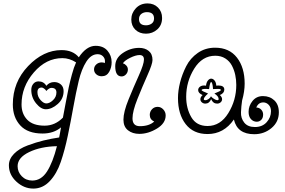

<svg xmlns="http://www.w3.org/2000/svg" viewBox="-20 -773 1666 1123"><path d="M337 -28Q294 8 229 8Q142 8 98.5 -39.5Q55 -87 55 -162Q55 -293 144.5 -386.5Q234 -480 340 -480Q406 -480 441 -438Q486 -505 539 -505Q584 -505 608.5 -476.5Q633 -448 633 -409Q633 -378 618.5 -352.5Q604 -327 575 -327Q556 -327 543 -338.5Q530 -350 530 -367Q530 -384 543 -396Q556 -408 575 -408Q586 -408 593 -404Q594 -408 594 -415Q594 -432 582 -444Q570 -456 551 -456Q513 -456 485 -412.5Q457 -369 440.5 -300Q424 -231 409 -147Q394 -63 376.5 21Q359 105 335.5 174Q312 243 271 286.5Q230 330 175 330Q120 330 76 289.5Q32 249 32 194Q32 157 62 126.5Q92 96 142 77.5Q192 59 235.5 48.5Q279 38 326 31Q328 24 331 5Q334 -14 337 -28ZM348 -85Q353 -110 364 -170Q375 -230 382 -262Q389 -294 400.5 -337Q412 -380 425 -408Q386 -433 345 -433Q250 -433 178 -349.5Q106 -266 106 -162Q106 -107 139.5 -72.5Q173 -38 241 -38Q302 -38 348 -85ZM169 283Q221 283 255 230Q289 177 313 82Q218 84 150.5 116.5Q83 149 83 199Q83 233 107.5 258Q132 283 169 283ZM251 -271Q269 -293 297 -293Q320 -293 336 -279Q352 -265 352 -240Q352 -195 317.5 -164.5Q283 -134 248 -134Q219 -134 191 -168.5Q163 -203 163 -247Q163 -269 175 -283Q187 -297 205 -297Q236 -297 251 -271ZM251 -241Q247 -248 238.5 -254.5Q230 -261 224 -261Q199 -261 199 -234Q199 -208 217 -188Q235 -168 251 -168Q270 -168 290 -187Q310 -206 310 -232Q310 -259 281 -259Q267 -259 251 -241Z M843 -753Q880 -753 904 -729Q928 -705 928 -668Q928 -626 900 -601Q872 -576 834 -576Q796 -576 772 -599Q748 -622 748 -659Q748 -696 774.5 -724.5Q801 -753 843 -753ZM839 -702Q820 -702 806.5 -691.5Q793 -681 793 -661Q793 -625 834 -625Q853 -625 867 -635Q881 -645 881 -665Q881 -702 839 -702ZM882 -62Q856 -74 856 -101Q856 -120 869 -134Q882 -148 902 -148Q921 -148 935 -133Q949 -118 949 -98Q949 -52 898 -21Q847 10 795 10Q755 10 728.5 -11Q702 -32 702 -73Q702 -118 732 -191.5Q762 -265 792 -331.5Q822 -398 822 -425Q822 -451 796 -451Q774 -451 741.5 -435Q709 -419 699 -403Q711 -399 719.5 -389Q728 -379 728 -366Q728 -350 717 -338Q706 -326 691 -326Q654 -326 654 -386Q654 -433 698.5 -463Q743 -493 794 -493Q828 -493 850 -475Q872 -457 872 -422Q872 -399 842.5 -333Q813 -267 784 -194.5Q755 -122 755 -81Q755 -35 798 -35Q852 -35 882 -62Z M1215 -193Q1204 -167 1181 -167Q1169 -167 1160.5 -174.5Q1152 -182 1152 -193Q1152 -205 1165 -217Q1139 -228 1139 -246Q1139 -257 1148.5 -265Q1158 -273 1174 -273Q1181 -273 1185 -272Q1187 -291 1196 -302Q1205 -313 1215 -313Q1226 -313 1235 -302Q1244 -291 1245 -272Q1248 -273 1257 -273Q1292 -273 1292 -249Q1292 -228 1266 -217Q1279 -205 1279 -193Q1279 -182 1270.5 -174.5Q1262 -167 1250 -167Q1226 -167 1215 -193ZM1214 -210Q1218 -203 1231 -195Q1244 -187 1250 -187Q1259 -187 1259 -193Q1259 -210 1234 -226Q1272 -241 1272 -246Q1272 -253 1257 -253L1226 -252Q1223 -293 1215 -293Q1208 -293 1203 -252Q1198 -252 1193 -252.5Q1188 -253 1184 -253Q1159 -253 1159 -246Q1159 -241 1197 -226Q1172 -204 1172 -193Q1172 -187 1181 -187Q1191 -187 1201 -194.5Q1211 -202 1214 -210ZM1194 11Q1111 11 1066 -47Q1021 -105 1021 -199Q1021 -242 1033 -290Q1045 -338 1069 -385.5Q1093 -433 1137 -463.5Q1181 -494 1238 -494Q1321 -494 1366 -436Q1411 -378 1411 -284Q1411 -238 1396 -185Q1391 -151 1389.5 -116.5Q1388 -82 1408.5 -56Q1429 -30 1471 -30Q1514 -30 1539.5 -58Q1565 -86 1565 -123Q1565 -146 1551.5 -160Q1538 -174 1520 -174Q1491 -174 1479 -144Q1496 -144 1507.5 -132Q1519 -120 1519 -103Q1519 -83 1508 -72Q1497 -61 1482 -61Q1462 -61 1448 -76Q1434 -91 1434 -119Q1434 -154 1457 -182.5Q1480 -211 1518 -211Q1558 -211 1584.5 -186Q1611 -161 1611 -116Q1611 -60 1568 -24Q1525 12 1467 12Q1368 12 1348 -74Q1289 11 1194 11ZM1194 -36Q1269 -36 1315.5 -111.5Q1362 -187 1362 -276Q1362 -306 1356 -334.5Q1350 -363 1336.5 -389Q1323 -415 1298 -431Q1273 -447 1239 -447Q1163 -447 1116 -371.5Q1069 -296 1069 -207Q1069 -139 1099 -87.5Q1129 -36 1194 -36Z"/></svg>

Font: Bonbon
Style: Regular
Weight: 400
Designer: Ksenia Erulevich
Foundry: Cyreal (www.cyreal.org)
Version: Version 1.001